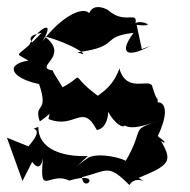

<svg xmlns="http://www.w3.org/2000/svg" viewBox="-32 -517 548 555"><path d="M61 -49C90 -9 93 -74 92 -57C81 55 111 -23 168 5C269 -25 210 45 205 -5C279 -23 280 -45 342 18C363 -16 405 23 369 -3C472 -45 467 -54 419 -134C426 -101 468 -94 424 -123C473 -228 419 -223 424 -220C421 -266 431 -195 409 -264C406 -297 335 -242 313 -319C285 -233 200 -234 271 -226C148 -309 231 -307 144 -262C169 -242 121 -303 121 -313C61 -323 174 -353 97 -412C183 -389 238 -347 192 -366C318 -382 256 -411 354 -422C309 -361 337 -349 402 -384L378 -375L363 -445C440 -437 352 -469 358 -442C371 -493 331 -441 279 -489C219 -518 217 -457 225 -430C257 -516 168 -499 91 -398C137 -475 61 -422 49 -377C115 -369 7 -408 88 -422C16 -344 4 -370 50 -342C-19 -331 0 -291 81 -274C111 -185 64 -223 83 -166C161 -219 119 -237 108 -173C185 -142 206 -222 248 -141C295 -150 282 -242 267 -227C298 -127 375 -135 290 -202C326 -135 343 -140 438 -171C335 -138 393 -155 328 -46C363 -48 260 -82 223 -61C177 -29 173 -19 222 -66C151 -63 78 -85 79 -150C41 -138 107 -158 50 -94L-12 -119L33 6Z"/></svg>

Font: Charger Distortion
Style: 2
Weight: 400
Designer: Jasper
Foundry: Cannot Into Space Fonts
Version: Version 0.98